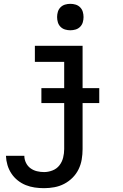

<svg xmlns="http://www.w3.org/2000/svg" viewBox="-20 -759 640 1002"><path d="M210 223Q185 223 161 219.5Q137 216 114.5 207Q92 198 72.5 182.5Q53 167 39.5 146.5Q26 126 19 102.5Q12 79 11 54H107Q107 73 115.5 90.5Q124 108 139 119Q154 130 172.5 134.5Q191 139 210 139Q232 139 254 130.5Q276 122 290 104Q304 86 309.5 63.5Q315 41 315 19V-436H162V-520H411V19Q411 46 406.5 73Q402 100 390 124.5Q378 149 358.5 168.5Q339 188 315 200.5Q291 213 264 218Q237 223 210 223ZM347 -601Q333 -601 319.5 -605Q306 -609 296 -619Q286 -629 282 -642.5Q278 -656 278 -670Q278 -684 282 -697.5Q286 -711 296 -721Q306 -731 319.5 -735Q333 -739 347 -739Q361 -739 374.5 -735Q388 -731 398 -721Q408 -711 412 -697.5Q416 -684 416 -670Q416 -656 412 -642.5Q408 -629 398 -619Q388 -609 374.5 -605Q361 -601 347 -601ZM196 -221V-299H498V-221Z"/></svg>

Font: Iosevka Custom Medium Extended
Style: Regular
Weight: 500
Width: 7
Monospace: yes
Designer: Belleve Invis
Foundry: Belleve Invis
Version: Version 11.2.4; ttfautohint (v1.8.4)